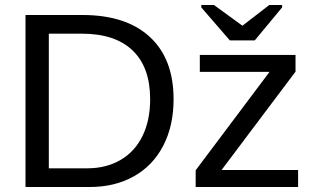

<svg xmlns="http://www.w3.org/2000/svg" viewBox="-20 -748 1262 768"><path d="M674.3 -351.1Q674.3 -244.6 632.8 -164.8Q591.3 -85 515.1 -42.5Q439 0 339.4 0H82V-688H309.6Q484.4 -688 579.3 -600.3Q674.3 -512.7 674.3 -351.1ZM580.6 -351.1Q580.6 -479 510.5 -546.1Q440.4 -613.3 307.6 -613.3H175.3V-74.7H328.6Q404.3 -74.7 461.7 -107.9Q519 -141.1 549.8 -203.6Q580.6 -266.1 580.6 -351.1ZM762.7 0V-66.9L1058.1 -460.4H779.3V-528.3H1162.1V-461.4L866.2 -67.9H1172.4V0ZM999 -586.4H899.4L785.2 -718.3V-728H835.9L949.2 -645.5H950.2L1057.1 -728H1108.4V-718.3Z"/></svg>

Font: Liberation Sans
Style: Regular
Weight: 400
Designer: Steve Matteson
Foundry: Ascender Corporation
Version: Version 2.00.1